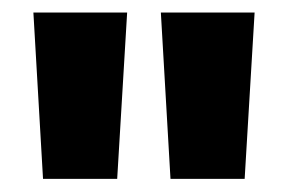

<svg xmlns="http://www.w3.org/2000/svg" viewBox="-20 -680 448 299"><path d="M162.5 -401.5H47L32 -660.5H178ZM361 -401.5H245.5L230.5 -660.5H376.5Z"/></svg>

Font: Anek Bangla Medium
Style: Bold
Weight: 700
Version: Version 1.003